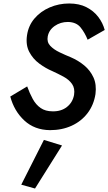

<svg xmlns="http://www.w3.org/2000/svg" viewBox="-20 -732 621 1102"><path d="M136 -236Q150 -197 168 -164Q186 -131 213.5 -112Q241 -93 282 -93Q331 -92 364 -118Q397 -144 405 -187Q411 -225 393.5 -250Q376 -275 344.5 -292Q313 -309 280 -324Q242 -340 205.5 -367Q169 -394 148 -434Q127 -474 135 -529Q143 -585 178 -626Q213 -667 265.5 -689.5Q318 -712 377 -712Q434 -712 475.5 -691Q517 -670 543.5 -635.5Q570 -601 581 -560L483 -504Q467 -544 442.5 -574.5Q418 -605 370 -606Q327 -606 294 -583Q261 -560 254 -523Q248 -491 268 -469.5Q288 -448 321.5 -432Q355 -416 387 -403Q429 -385 463.5 -356.5Q498 -328 516.5 -287.5Q535 -247 528 -192Q518 -129 482.5 -82.5Q447 -36 391.5 -10.5Q336 15 267 15Q178 14 119.5 -40.5Q61 -95 39 -178ZM232 71 336 103 181 350 102 328Z"/></svg>

Font: Jost* Medium
Style: Italic
Weight: 500
Italic angle: -10°
Version: Version 3.7